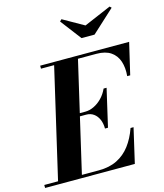

<svg xmlns="http://www.w3.org/2000/svg" viewBox="-189 -1101 1030 1206"><g transform="rotate(-15 326.0 -498.5)"><path d="M37.5 0 211.5 -750H366.5L192.5 0ZM-47.5 0V-19.5H307.5Q376 -19.5 426.3 -44.5Q476.5 -69.5 511.4 -115.5Q546.3 -161.5 568.5 -225H588L536 0ZM412.5 -263.2Q412.5 -296.7 401.3 -322.6Q390 -348.5 369.5 -363.2Q349 -378 320.5 -378H254.5V-397.5H320.5Q349 -397.5 377.5 -411.3Q406 -425 430 -449.8Q454 -474.5 469 -508H488.5L432 -263.2ZM632.5 -545Q637.5 -598.5 623.8 -640.5Q610 -682.5 575.1 -706.5Q540.3 -730.5 481.8 -730.5H121.5V-750H700L652 -545ZM417.3 -850 314 -985.5 326 -997.3 462 -920.3 638.8 -995.8 649.3 -985.5 501.8 -850Z"/></g></svg>

Font: Bodoni Moda
Style: Italic
Weight: 400
Italic angle: -13°
Designer: Owen Earl
Foundry: indestructible type
Version: Version 2.005